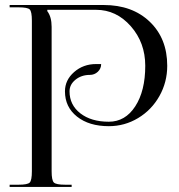

<svg xmlns="http://www.w3.org/2000/svg" viewBox="-20 -739 706 759"><path d="M106 -62V-657.2Q106 -693.4 97.4 -701.7Q88.9 -710 53.2 -710H18.1V-719.2H390.1Q502.9 -719.2 572 -653.1Q641.1 -586.9 641.1 -479Q641.1 -414.1 610.1 -359.1Q579.1 -304.2 525.9 -272.2Q472.7 -240.2 410.2 -240.2Q332 -240.2 284.4 -278.1Q236.8 -315.9 236.8 -377.9Q236.8 -422.4 272.9 -454.1Q309.1 -485.8 359.9 -485.8H379.9Q379.9 -467.8 366.7 -455.3Q353.5 -442.9 335 -442.9Q301.8 -442.9 278.3 -423.8Q254.9 -404.8 254.9 -377.9Q254.9 -324.2 297.6 -291Q340.3 -257.8 410.2 -257.8Q475.1 -257.8 514.6 -318.6Q554.2 -379.4 554.2 -479Q554.2 -570.3 497.1 -635.3Q439.9 -700.2 359.9 -700.2H167V-694.8Q184.1 -672.4 184.1 -632.8V-62Q184.1 -26.4 192.9 -17.6Q201.7 -8.8 237.8 -8.8H263.2V0H18.1V-8.8H53.2Q88.9 -8.8 97.4 -17.3Q106 -25.9 106 -62Z"/></svg>

Font: FoglihtenNo07calt
Style: Regular
Weight: 500
Designer: gluk (gluksza@wp.pl)
Foundry: gluk (gluksza@wp.pl)
Version: Version 0.844